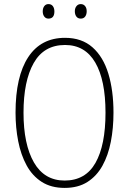

<svg xmlns="http://www.w3.org/2000/svg" viewBox="-20 -909 631 939"><path d="M535 -358Q535 -282 522 -215.5Q509 -149 481 -98.5Q453 -48 407.5 -19Q362 10 296 10Q230 10 184 -19.5Q138 -49 110 -100.5Q82 -152 69 -218.5Q56 -285 56 -358Q56 -535 118 -629.5Q180 -724 298 -724Q380 -724 432.5 -677.5Q485 -631 510 -548.5Q535 -466 535 -358ZM95 -358Q95 -203 146 -114.5Q197 -26 296 -26Q398 -26 447 -112.5Q496 -199 496 -358Q496 -517 446 -603Q396 -689 298 -689Q195 -689 145 -601Q95 -513 95 -358ZM189 -853Q189 -869 196.5 -879Q204 -889 217 -889Q231 -889 238.5 -879Q246 -869 246 -853Q246 -818 217 -818Q204 -818 196.5 -828Q189 -838 189 -853ZM346 -854Q346 -869 354 -879Q362 -889 375 -889Q388 -889 396 -879.5Q404 -870 404 -854Q404 -838 396.5 -828Q389 -818 375 -818Q361 -818 353.5 -828Q346 -838 346 -854Z"/></svg>

Font: Noto Sans Sinhala Condensed ExtraLight
Style: Regular
Weight: 200
Width: 3
Designer: Jelle Bosma - Monotype Design Team
Foundry: Monotype Imaging Inc.
Version: Version 2.006; ttfautohint (v1.8.4.7-5d5b)